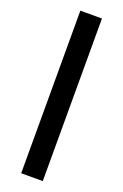

<svg xmlns="http://www.w3.org/2000/svg" viewBox="-176 -781 664 1036"><g transform="rotate(20 156.0 -263.0)"><path d="M94 203.1H218V-730.5H94Z"/></g></svg>

Font: Roboto Flex
Style: Regular
Weight: 400
Designer: Berlow after Robertson
Foundry: Google
Version: Version 3.200;gftools[0.9.32]